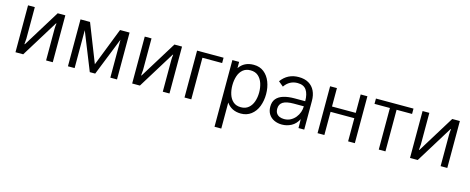

<svg xmlns="http://www.w3.org/2000/svg" viewBox="-37 -1182 5024 2054"><g transform="rotate(15 2475.0 -155.5)"><path d="M500.5 0H426.5V-350Q426.5 -376.5 431.5 -410.5H426.5L173 0H87.5V-519.5H162.5V-170Q162.5 -155.5 157.5 -109H162.5L416 -519.5H500.5Z M1212 0H1138V-420.5L970.5 0H910.5L742.5 -419.5V0H668.5V-519.5H774L941 -95.5L1106.5 -519H1212Z M1793 0H1719V-350Q1719 -376.5 1724 -410.5H1719L1465.5 0H1380V-519.5H1455V-170Q1455 -155.5 1450 -109H1455L1708.5 -519.5H1793Z M2034.5 0H1959.5V-519.5H2253V-460.5H2034.5Z M2425.5 219H2350.5V-519.5H2425.5V-450Q2479.5 -530 2585.5 -530Q2653 -530 2699.2 -493.5Q2745.5 -457 2769.5 -395.5Q2793.5 -334 2793.5 -260Q2793.5 -187.5 2770 -125.5Q2746.5 -63.5 2697.5 -26Q2650 10 2585.5 10Q2480.5 10 2425.5 -69.5ZM2567.5 -55.5Q2619 -55.5 2652.2 -83.8Q2685.5 -112 2701.2 -158.2Q2717 -204.5 2717 -259Q2717 -312 2701.8 -358.8Q2686.5 -405.5 2653.5 -434.8Q2620.5 -464 2567.5 -464Q2516.5 -464 2483.8 -436.2Q2451 -408.5 2435.5 -361.8Q2420 -315 2420 -259Q2420 -205 2435 -158.8Q2450 -112.5 2482.5 -84Q2515 -55.5 2567.5 -55.5Z M3039.5 10Q2992 10 2953.8 -7.8Q2915.5 -25.5 2893.2 -60Q2871 -94.5 2871 -144.5Q2871 -198 2898.5 -231.2Q2926 -264.5 2977 -280.2Q3028 -296 3099.5 -296H3217Q3217 -375.5 3187 -419.2Q3157 -463 3089.5 -463Q2999 -463 2945.5 -385L2891 -430Q2962.5 -528 3084.5 -528Q3150.5 -528 3195.2 -501.8Q3240 -475.5 3262.8 -428.2Q3285.5 -381 3285.5 -318.5V0H3222L3220.5 -99Q3191.5 -41.5 3143 -15.8Q3094.5 10 3039.5 10ZM3047 -53Q3087 -53 3118.5 -70Q3150 -87 3172 -114.2Q3194 -141.5 3205.5 -174.5Q3217 -207.5 3217 -239.5H3105.5Q3024 -239.5 2986.2 -215.5Q2948.5 -191.5 2948.5 -142Q2948.5 -110.5 2961.5 -91Q2974.5 -71.5 2996.8 -62.2Q3019 -53 3047 -53Z M3846 0H3771.5V-256.5H3508.5V0H3433V-519.5H3508.5V-315.5H3771.5V-519.5H3846Z M4185 0H4111V-460.5H3940.5V-519.5H4356.5V-460.5H4185Z M4870 0H4796V-350Q4796 -376.5 4801 -410.5H4796L4542.5 0H4457V-519.5H4532V-170Q4532 -155.5 4527 -109H4532L4785.5 -519.5H4870Z"/></g></svg>

Font: Acari Sans
Style: Regular
Weight: 400
Designer: Alfredo Marco Pradil and Stefan Peev (font) & Cristiano Sobral (main changes)
Foundry: Alfredo Marco Pradil and Stefan Peev (font) & Cristiano Sobral (main changes)
Version: Version 1.063; ttfautohint (v1.8.3)